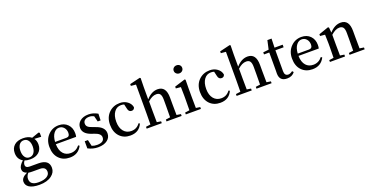

<svg xmlns="http://www.w3.org/2000/svg" viewBox="-29 -1834 6064 3117"><g transform="rotate(-20 3003.5 -276.0)"><path d="M344 -254Q373 -294 373 -362Q373 -428 345 -467Q317 -506 267 -506Q218 -506 189 -466Q160 -426 160 -359Q160 -292 188 -253Q216 -213 264 -213Q315 -213 344 -254ZM233 20Q186 20 160 15Q120 59 120 109Q120 218 266 218Q358 218 410 186Q459 155 459 106Q459 20 356 20ZM556 -462 440 -468Q472 -424 472 -360Q472 -277 416 -227Q360 -178 266 -178Q210 -178 171 -194Q144 -160 144 -125Q144 -72 217 -72H364Q548 -72 548 70Q548 150 477 203Q399 262 266 262Q149 262 89 223Q35 187 35 126Q35 55 140 7Q69 -16 69 -80Q69 -136 146 -205Q61 -252 61 -360Q61 -444 117 -493Q172 -541 267 -541Q360 -541 413 -497L538 -541L556 -530Z M935 -306Q992 -306 992 -371Q992 -427 960 -464Q927 -502 877 -502Q824 -502 787 -455Q745 -403 739 -306ZM738 -267Q740 -159 791 -102Q838 -49 919 -49Q1011 -49 1072 -126L1092 -112Q1028 15 882 15Q766 15 696 -58Q624 -132 624 -262Q624 -387 703 -466Q777 -541 884 -541Q979 -541 1037 -482Q1095 -423 1095 -328Q1095 -289 1088 -267Z M1438 -308Q1587 -258 1587 -148Q1587 -76 1531 -32Q1472 15 1368 15Q1278 15 1195 -29V-152H1250L1275 -44Q1317 -27 1364 -27Q1490 -27 1490 -114Q1490 -178 1387 -212L1334 -230Q1198 -279 1198 -381Q1198 -450 1250 -494Q1305 -541 1398 -541Q1482 -541 1557 -496L1553 -382H1503L1478 -481Q1438 -501 1399 -501Q1349 -501 1321 -479Q1293 -457 1293 -420Q1293 -385 1316 -364Q1338 -343 1395 -324Z M2136 -117Q2079 15 1926 15Q1813 15 1743 -59Q1672 -135 1672 -262Q1672 -390 1752 -468Q1828 -541 1940 -541Q2015 -541 2069 -501Q2124 -461 2135 -398Q2124 -355 2082 -355Q2030 -355 2019 -417L2001 -494Q1977 -502 1948 -502Q1874 -502 1830 -442Q1784 -380 1784 -273Q1784 -168 1835 -107Q1884 -49 1965 -49Q2060 -49 2115 -127Z M2814 -32V0H2553V-32L2630 -43Q2632 -155 2632 -232V-346Q2632 -415 2610 -445Q2590 -472 2545 -472Q2473 -472 2398 -402V-232Q2398 -155 2400 -43L2471 -32V0H2210V-32L2290 -43Q2292 -157 2292 -232V-732L2206 -740V-771L2385 -814L2399 -806L2396 -649V-438Q2487 -541 2593 -541Q2739 -541 2739 -344V-232Q2739 -155 2741 -43Z M2965 -682Q2943 -702 2943 -732Q2943 -762 2965 -782Q2986 -801 3017 -801Q3048 -801 3069 -782Q3090 -762 3090 -732Q3090 -702 3069 -682Q3047 -662 3017 -662Q2986 -662 2965 -682ZM3147 -32V0H2886V-32L2964 -43Q2966 -157 2966 -232V-296Q2966 -372 2963 -444L2878 -452V-483L3061 -540L3075 -530L3073 -381V-232Q3073 -155 3075 -43Z M3690 -117Q3633 15 3480 15Q3367 15 3297 -59Q3226 -135 3226 -262Q3226 -390 3306 -468Q3382 -541 3494 -541Q3569 -541 3623 -501Q3678 -461 3689 -398Q3678 -355 3636 -355Q3584 -355 3573 -417L3555 -494Q3531 -502 3502 -502Q3428 -502 3384 -442Q3338 -380 3338 -273Q3338 -168 3389 -107Q3438 -49 3519 -49Q3614 -49 3669 -127Z M4368 -32V0H4107V-32L4184 -43Q4186 -155 4186 -232V-346Q4186 -415 4164 -445Q4144 -472 4099 -472Q4027 -472 3952 -402V-232Q3952 -155 3954 -43L4025 -32V0H3764V-32L3844 -43Q3846 -157 3846 -232V-732L3760 -740V-771L3939 -814L3953 -806L3950 -649V-438Q4041 -541 4147 -541Q4293 -541 4293 -344V-232Q4293 -155 4295 -43Z M4767 -48Q4723 15 4633 15Q4502 15 4502 -120Q4502 -134 4503 -164V-481H4412V-517L4509 -528L4543 -681H4615L4610 -526H4751V-481H4609V-120Q4609 -39 4674 -39Q4706 -39 4747 -70Z M5127 -306Q5184 -306 5184 -371Q5184 -427 5152 -464Q5119 -502 5069 -502Q5016 -502 4979 -455Q4937 -403 4931 -306ZM4930 -267Q4932 -159 4983 -102Q5030 -49 5111 -49Q5203 -49 5264 -126L5284 -112Q5220 15 5074 15Q4958 15 4888 -58Q4816 -132 4816 -262Q4816 -387 4895 -466Q4969 -541 5076 -541Q5171 -541 5229 -482Q5287 -423 5287 -328Q5287 -289 5280 -267Z M5976 -32V0H5715V-32L5793 -43Q5795 -155 5795 -232V-346Q5795 -415 5774 -444Q5753 -472 5708 -472Q5641 -472 5563 -401V-232Q5563 -155 5565 -43L5637 -32V0H5376V-32L5454 -43Q5457 -129 5457 -232V-296Q5457 -351 5453 -443L5369 -451V-481L5538 -540L5553 -530L5561 -440Q5651 -541 5756 -541Q5901 -541 5901 -345V-232Q5901 -155 5903 -43Z"/></g></svg>

Font: `n[OS CN SemiBold
Style: <[WOS[P|ûg*[NI>           
Weight: 600
Designer: Ryoko NISHIZUKA ¬âXZm¬º[P (kana & ideographs); Frank Grie√ühammer (Latin, Greek & Cyrillic); Wenlong ZHANG _ e¬á¬ü¬ô (b
Foundry: Adobe Systems Incorporated
Version: Version 1.00 April 7, 2017, initial release